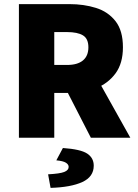

<svg xmlns="http://www.w3.org/2000/svg" viewBox="-20 -670 670 934"><path d="M72 0V-650H318Q388 -650 447 -631.5Q506 -613 542 -567Q578 -521 578 -440Q578 -362 542 -313Q506 -264 447 -241Q388 -218 318 -218H244V0ZM244 -354H306Q357 -354 383.5 -376Q410 -398 410 -440Q410 -482 383.5 -498Q357 -514 306 -514H244ZM422 0 287 -263 403 -377 614 0ZM226 244 214 178Q271 175 292.5 166.5Q314 158 314 142Q314 130 300.5 121.5Q287 113 254 110L286 50Q372 56 404 77Q436 98 436 136Q436 190 380.5 215.5Q325 241 226 244Z"/></svg>

Font: Source Sans 3 Black
Style: Regular
Weight: 900
Designer: Paul D. Hunt
Foundry: Adobe
Version: Version 3.046;hotconv 1.0.118;makeotfexe 2.5.65603